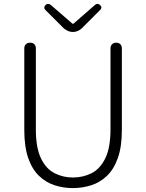

<svg xmlns="http://www.w3.org/2000/svg" viewBox="-20 -947 745 980"><path d="M352 13Q303 13 258.5 -1.5Q214 -16 179 -49.5Q144 -83 124 -140.5Q104 -198 104 -284V-701Q104 -713 112 -721Q120 -729 132 -729H136Q148 -729 155.5 -721Q163 -713 163 -701V-288Q163 -193 189 -139Q215 -85 258.5 -63Q302 -41 352 -41Q404 -41 447.5 -63Q491 -85 517.5 -139Q544 -193 544 -288V-701Q544 -713 552 -721Q560 -729 572 -729H575Q587 -729 594.5 -721Q602 -713 602 -701V-284Q602 -198 581.5 -140.5Q561 -83 526 -49.5Q491 -16 446 -1.5Q401 13 352 13ZM348 -784Q337 -784 325 -790Q313 -796 305 -803L211 -897Q200 -909 213 -922Q225 -932 239 -922L350 -826H355L465 -922Q478 -933 491 -921Q504 -909 492 -897L398 -803Q391 -796 379 -790Q367 -784 354 -784Z"/></svg>

Font: Chiron GoRound TC L
Style: Regular
Weight: 300
Designer: Ryoko NISHIZUKA 西塚涼子 (kana, bopomofo & ideographs); Paul D. Hunt (Latin, Greek & Cyrillic); Sandoll Communications 산돌커뮤니
Foundry: Adobe
Version: Version 1.000;hotconv 1.1.1;makeotfexe 2.6.0